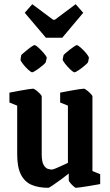

<svg xmlns="http://www.w3.org/2000/svg" viewBox="-20 -886 524 916"><path d="M211 10Q164 10 131 -4Q98 -18 80 -53Q62 -88 62 -150V-382L25 -397V-444Q25 -444 41 -447Q57 -450 78 -454Q99 -458 116.5 -460.5Q134 -463 138 -463Q142 -463 152 -455.5Q162 -448 170.5 -439Q179 -430 179 -426V-151Q179 -114 188.5 -98.5Q198 -83 209.5 -80Q221 -77 227 -77Q232 -77 245.5 -82.5Q259 -88 275 -95.5Q291 -103 304 -109V-382L267 -397V-444Q267 -444 282.5 -447Q298 -450 319.5 -454Q341 -458 358.5 -460.5Q376 -463 381 -463Q384 -463 394 -455.5Q404 -448 412.5 -439Q421 -430 421 -426V-70L458 -55V-8Q458 -8 442 -5Q426 -2 404.5 1.5Q383 5 365 7.5Q347 10 342 10Q339 10 330.5 2.5Q322 -5 315 -13.5Q308 -22 308 -26V-58Q292 -45 270 -29Q248 -13 231 -1.5Q214 10 211 10ZM341 -866 377 -825 277 -706H199L98 -825L134 -866L233 -792H242ZM283 -622Q283 -624 291.5 -631.5Q300 -639 312 -648.5Q324 -658 334 -664.5Q344 -671 346 -671Q350 -671 360 -663Q370 -655 380.5 -644Q391 -633 398 -623Q405 -613 404 -609L400 -589Q398 -585 384 -573Q370 -561 355 -551Q340 -541 336 -541Q330 -541 316 -554Q302 -567 290.5 -582Q279 -597 279 -602ZM81 -622Q81 -624 90 -631.5Q99 -639 110.5 -648.5Q122 -658 132 -664.5Q142 -671 145 -671Q149 -671 158.5 -663Q168 -655 178.5 -644Q189 -633 196.5 -623Q204 -613 203 -609L198 -589Q197 -585 182.5 -573Q168 -561 153 -551Q138 -541 134 -541Q128 -541 114 -554Q100 -567 88.5 -582Q77 -597 78 -602Z"/></svg>

Font: Grenze Gotisch SemiBold
Style: Regular
Weight: 600
Designer: Renata Polastri
Foundry: Omnibus-Type
Version: Version 1.001